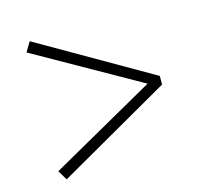

<svg xmlns="http://www.w3.org/2000/svg" viewBox="-83 -715 746 709"><g transform="rotate(-15 290.0 -360.0)"><path d="M519 -376 88 -624 66 -587 468 -360 66 -133 88 -96 519 -343Z"/></g></svg>

Font: Harano Aji Mincho KR
Style: Regular
Weight: 400
Foundry: Masamichi Hosoda
Version: HaranoAjiMinchoKR-Regular version 20230610;ttx 4.39.4